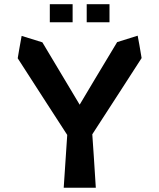

<svg xmlns="http://www.w3.org/2000/svg" viewBox="-20 -886 751 905"><path d="M388.7 -866.2C388.7 -828.1 388.7 -799.8 388.7 -781.2C436.5 -781.2 472.7 -781.2 496.1 -781.2C496.1 -819.3 496.1 -847.7 496.1 -866.2ZM214.8 -866.2C214.8 -828.1 214.8 -799.8 214.8 -781.2C262.7 -781.2 298.8 -781.2 322.3 -781.2C322.3 -819.3 322.3 -847.7 322.3 -866.2ZM355.5 -392.6C277.3 -523.4 218.8 -621.1 179.7 -686.5C135.7 -700.2 103.5 -710 82 -716.8C73.2 -669.9 67.4 -634.8 63.5 -611.3C167 -450.2 245.1 -330.1 296.9 -250C290 -139.6 284.2 -56.6 280.3 -1C347.7 -1 397.5 -1 431.6 -1C424.8 -113.3 418.9 -197.3 415 -252.9C518.6 -412.1 595.7 -532.2 647.5 -612.3C639.6 -659.2 633.8 -694.3 628.9 -717.8C585.9 -704.1 553.7 -694.3 532.2 -687.5C453.1 -556.6 394.5 -458 355.5 -392.6Z"/></svg>

Font: DropForged
Style: Regular
Weight: 400
Designer: Antoine
Version: Version 1.0